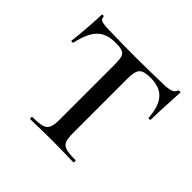

<svg xmlns="http://www.w3.org/2000/svg" viewBox="-131 -629 760 760"><g transform="rotate(45 249.0 -248.5)"><path d="M36 -335Q36 -333 30.5 -333Q25 -333 25 -335Q29 -366 33 -415Q37 -464 37 -490Q37 -495 42.5 -495Q48 -495 48 -490Q48 -477 63 -473.5Q78 -470 101 -470Q187 -468 252 -468L339 -469Q356 -470 385 -470Q423 -470 440.5 -474.5Q458 -479 463 -494Q465 -497 470 -497Q475 -497 475 -494Q468 -365 468 -335Q468 -333 462.5 -333Q457 -333 457 -335Q453 -396 427.5 -424.5Q402 -453 350 -453Q313 -453 300.5 -439.5Q288 -426 288 -387V-81Q288 -50 294 -36Q300 -22 317 -17Q334 -12 371 -12Q373 -12 373 -6Q373 0 371 0Q338 0 320 -1L250 -2L181 -1Q162 0 129 0Q127 0 127 -6Q127 -12 129 -12Q166 -12 183 -17Q200 -22 206.5 -36.5Q213 -51 213 -81V-389Q213 -417 209 -430Q205 -443 193 -448Q181 -453 154 -453Q104 -453 77 -426Q50 -399 36 -335Z"/></g></svg>

Font: Cormorant Unicase Medium
Style: Regular
Weight: 500
Designer: Christian Thalmann (Catharsis Fonts)
Foundry: Catharsis Fonts
Version: Version 4.000